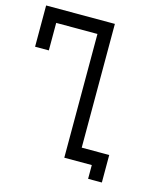

<svg xmlns="http://www.w3.org/2000/svg" viewBox="-105 -702 710 843"><g transform="rotate(15 250.0 -281.0)"><path d="M375 0V62.5H437.5Q437.5 62.5 437.5 -62.5H312.5V-625H0V-437.5H62.5Q62.5 -437.5 62.5 -562.5H250V0Z"/></g></svg>

Font: Unifont
Style: Regular
Weight: 500
Version: Version 15.1.04